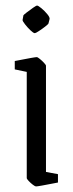

<svg xmlns="http://www.w3.org/2000/svg" viewBox="-20 -660 263 689"><path d="M64 -605Q65 -607 76 -615.5Q87 -624 98.5 -632Q110 -640 113 -640Q117 -640 128.5 -630.5Q140 -621 149.5 -609.5Q159 -598 158 -592L154 -576Q153 -573 142 -564.5Q131 -556 119.5 -548.5Q108 -541 105 -541Q100 -541 89.5 -551Q79 -561 70 -572.5Q61 -584 61 -588ZM109 9Q106 9 98 3Q90 -3 83 -10.5Q76 -18 76 -21V-402L33 -411V-441Q39 -442 56.5 -445.5Q74 -449 91 -452Q108 -455 112 -455Q115 -455 123 -448.5Q131 -442 138 -434.5Q145 -427 145 -424V-43L188 -35V-5Q182 -4 164.5 -0.5Q147 3 130 6Q113 9 109 9Z"/></svg>

Font: Grenze Gotisch Light
Style: Regular
Weight: 300
Designer: Renata Polastri
Foundry: Omnibus-Type
Version: Version 1.001